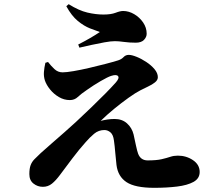

<svg xmlns="http://www.w3.org/2000/svg" viewBox="-20 -859 1040 923"><path d="M198.2 -557.1 210.9 -561Q224.6 -543 241.5 -527.1Q258.3 -511.2 280.8 -511.2Q299.3 -511.2 333.5 -517.1Q367.7 -522.9 407.7 -532.2Q447.8 -541.5 485.4 -551.3Q522.9 -561 547.9 -568.8Q564.5 -574.2 574.2 -584.7Q584 -595.2 599.1 -595.2Q613.3 -595.2 636.5 -585.9Q659.7 -576.7 683.3 -561Q707 -545.4 722.9 -526.4Q738.8 -507.3 738.8 -487.8Q738.8 -474.1 725.1 -463.1Q711.4 -452.1 691.9 -443.1Q672.4 -434.1 654.8 -424.8Q631.8 -413.1 597.9 -388.9Q564 -364.7 528.3 -335.4Q492.7 -306.2 463.9 -277.8Q478 -281.7 495.8 -284.4Q513.7 -287.1 530.8 -287.1Q566.9 -287.1 590.6 -265.9Q614.3 -244.6 622.1 -212.9Q627.4 -187.5 633.8 -158.7Q640.1 -129.9 644 -120.1Q656.2 -87.9 689.9 -87.9Q732.9 -87.9 757.6 -93.8Q782.2 -99.6 798.8 -105.2Q815.4 -110.8 835 -110.8Q875.5 -110.8 907.7 -89.1Q939.9 -67.4 939.9 -32.2Q939.9 -1 910.4 15.4Q880.9 31.7 831.3 37.8Q781.7 43.9 721.2 43.9Q629.4 43.9 588.1 16.6Q546.9 -10.7 540 -65.9Q536.1 -98.1 533.9 -127Q531.7 -155.8 527.8 -183.1Q524.4 -211.4 511 -222.7Q497.6 -233.9 481.9 -233.9Q454.1 -233.9 432.6 -216.1Q411.1 -198.2 391.1 -174.8Q360.8 -141.1 327.4 -96.9Q293.9 -52.7 269 -19Q248.5 8.8 229.7 23.9Q210.9 39.1 186 39.1Q160.6 39.1 140.9 23.4Q121.1 7.8 121.1 -22Q121.1 -48.8 127.2 -64.9Q133.3 -81.1 145.5 -93.5Q157.7 -106 175.8 -123Q196.3 -141.6 227.5 -168.7Q258.8 -195.8 290.3 -223.6Q321.8 -251.5 344.2 -272Q380.9 -306.2 418.7 -342.5Q456.5 -378.9 487.8 -410.6Q519 -442.4 537.1 -462.9Q555.2 -483.9 547.4 -493.2Q539.6 -502.4 514.2 -494.1Q497.6 -488.8 463.9 -469.2Q430.2 -449.7 397.9 -426.8Q369.6 -407.7 354 -392.8Q338.4 -377.9 315.9 -377.9Q287.6 -377.9 262.9 -392.6Q238.3 -407.2 220.7 -429Q203.1 -450.7 195.8 -472.2Q189.5 -492.2 191.2 -513.4Q192.9 -534.7 198.2 -557.1ZM460 -705.1Q439.9 -711.9 411.9 -722.9Q383.8 -733.9 354 -758.3Q324.2 -782.7 298.8 -829.1L310.1 -838.9Q359.4 -808.1 400.1 -798.6Q440.9 -789.1 477.1 -789.1Q513.7 -789.1 535.6 -797.6Q557.6 -806.2 571.8 -806.2Q599.1 -806.2 625 -791Q650.9 -775.9 668 -751Q685.1 -726.1 685.1 -696.8Q685.1 -680.7 672.1 -667.2Q659.2 -653.8 632.8 -653.8Q601.6 -653.8 575.7 -657.5Q549.8 -661.1 532.2 -661.1Q513.2 -661.1 482.2 -655.5Q451.2 -649.9 418.7 -642.8Q386.2 -635.7 361.8 -629.9L356 -645Q386.7 -660.6 413.3 -676Q439.9 -691.4 460 -705.1Z"/></svg>

Font: Source Han Serif JP Heavy
Style: Regular
Weight: 900
Designer: Ryoko NISHIZUKA  (kana & ideographs); Frank Grießhammer (Latin, Greek & Cyrillic); Wenlong ZHANG  (bopomofo); Sandoll Co
Foundry: Adobe Systems Incorporated
Version: Version 1.001;PS 1.001;hotconv 16.6.54;makeotf.lib2.5.65590